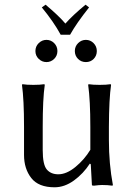

<svg xmlns="http://www.w3.org/2000/svg" viewBox="-20 -793 577 823"><path d="M240.2 -644Q210 -699.7 159.2 -761.2L175.3 -772.9Q231.9 -725.6 260.3 -691.9Q290.5 -726.6 346.7 -772.9L361.8 -761.2Q308.1 -693.8 280.3 -644ZM146 -540.5Q131.8 -554.2 131.8 -574.2Q131.8 -594.2 146 -608.2Q160.2 -622.1 179.2 -622.1Q198.2 -622.1 212.2 -608.2Q226.1 -594.2 226.1 -574.2Q226.1 -554.2 212.2 -540.5Q198.2 -526.9 179.2 -526.9Q160.2 -526.9 146 -540.5ZM314.5 -540.5Q300.8 -554.2 300.8 -574.2Q300.8 -594.2 314.9 -608.2Q329.1 -622.1 348.1 -622.1Q367.2 -622.1 381.1 -608.2Q395 -594.2 395 -574.2Q395 -554.2 381.6 -540.5Q368.2 -526.9 348.1 -526.9Q328.1 -526.9 314.5 -540.5ZM365.2 -91.8Q337.4 -48.8 297.1 -19.5Q256.8 9.8 213.9 9.8Q145 9.8 114 -30Q83 -69.8 83 -128.9V-249Q83 -365.2 74.2 -429.2L76.2 -432.1Q94.2 -429.2 123 -429.2Q151.9 -429.2 169.9 -432.1L171.9 -429.2Q163.1 -369.1 163.1 -249V-149.9Q163.1 -86.9 180.7 -66.4Q198.2 -45.9 230 -45.9Q265.1 -45.9 303.5 -77.4Q341.8 -108.9 367.2 -150.9V-249Q367.2 -362.8 357.9 -429.2L359.9 -432.1Q377.9 -429.2 407 -429.2Q436 -429.2 454.1 -432.1L456.1 -429.2Q447.3 -369.1 446.8 -249V-191.9Q446.8 -90.8 463.9 0L461.9 2.9Q441.9 0 417.5 0Q405.8 0 382.8 2.9Q374 2.9 374 0L369.1 -88.9Z"/></svg>

Font: Biolilbert
Style: Regular
Weight: 400
Designer: Philipp H. Poll
Foundry: Philipp H. Poll
Version: Version 1.1.0